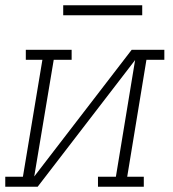

<svg xmlns="http://www.w3.org/2000/svg" viewBox="-35 -709 655 729"><path d="M-15 0V-38H52L126 -482H63V-520H237V-482H169L95 -39L465 -520H589V-482H521L448 -38H511V0H337V-38H405L478 -481L108 0ZM505 -651H205V-689H505Z"/></svg>

Font: Iosevka Etoile XLtObl
Style: Regular
Weight: 200
Italic angle: -9°
Designer: Belleve Invis
Foundry: Belleve Invis
Version: Version 15.5.2; ttfautohint (v1.8.4)